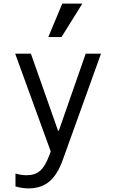

<svg xmlns="http://www.w3.org/2000/svg" viewBox="-20 -837 640 1062"><path d="M65.6 122.6V194.4Q86.4 200 103.8 202.5Q121.2 205 138.2 205Q208 205 253.4 166.6Q298.8 128.2 328 45.2L538.6 -540H454L305.2 -113.6H301.2L151 -540H64L271.4 30.4L272 9.8L272.8 -2.8L273 -14L273.4 -22.4L273.6 -34.8L252.6 22.2Q230.2 82.6 202 107.4Q173.8 132.2 127 132.2Q111.8 132.2 96.9 129.9Q82 127.6 65.6 122.6ZM435.4 -817H324.4L247.2 -632H320.2Z"/></svg>

Font: CommitMonoV142 ExtLt
Style: Regular
Weight: 200
Monospace: yes
Designer: Eigil Nikolajsen
Foundry: Eigil Nikolajsen
Version: Version 1.142